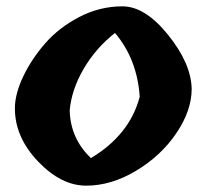

<svg xmlns="http://www.w3.org/2000/svg" viewBox="-20 -586 644 606"><path d="M27 -244Q27 -289 53 -344Q79 -399 122.5 -449Q166 -499 230.5 -532.5Q295 -566 366.5 -566Q438 -566 510.5 -476Q583 -386 585 -306Q585 -237 536.5 -165.5Q488 -94 409.5 -47Q331 0 252 0Q173 0 100 -76.5Q27 -153 27 -244ZM343 -482Q283 -435 244.5 -369.5Q206 -304 200 -238Q202 -149 267 -87Q390 -161 421 -281Q413 -399 343 -482Z"/></svg>

Font: Tillana
Style: Bold
Weight: 700
Designer: Lipi Raval (Devanagari, Latin), Jonny Pinhorn (Latin)
Foundry: Indian Type Foundry
Version: Version 2.002;PS 1.0;hotconv 1.0.79;makeotf.lib2.5.61930; tt